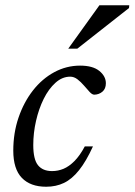

<svg xmlns="http://www.w3.org/2000/svg" viewBox="-20 -700 512 730"><path d="M247 -408.5Q216.5 -408.5 190.8 -385.2Q165 -362 146.2 -324.2Q127.5 -286.5 117 -240.5Q106.5 -194.5 106.5 -148.5Q106.5 -94 124.5 -71.8Q142.5 -49.5 178 -49.5Q200.5 -49.5 221.5 -58.2Q242.5 -67 263 -87.5Q283.5 -108 302.5 -143.5H333.5Q307.5 -86.5 280.5 -52.8Q253.5 -19 223.2 -4.5Q193 10 155.5 10Q95.5 10 63 -23.8Q30.5 -57.5 30.5 -127.5Q30.5 -194.5 50.5 -253Q70.5 -311.5 105.2 -356Q140 -400.5 186.2 -425.5Q232.5 -450.5 284.5 -450.5Q333 -450.5 357.8 -430.2Q382.5 -410 382.5 -383.5Q382.5 -362.5 369.5 -351.5Q356.5 -340.5 338.5 -340Q330.5 -340 321 -350.2Q311.5 -360.5 299.5 -374.5Q287.5 -388.5 274.5 -398.5Q261.5 -408.5 247 -408.5ZM239.5 -515 358 -680H471.5L470.5 -669.5L274 -515Z"/></svg>

Font: Newsreader 16pt 16pt
Style: Italic
Weight: 400
Italic angle: -17°
Version: Version 1.003